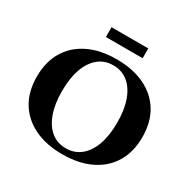

<svg xmlns="http://www.w3.org/2000/svg" viewBox="-191 -1071 1275 1276"><g transform="rotate(30 446.0 -433.5)"><path d="M446 -714Q571 -714 662 -670Q753 -626 802 -545Q851 -464 851 -350Q851 -237 802 -155.5Q753 -74 662 -30Q571 14 446 14Q321 14 230.5 -30Q140 -74 91 -155Q42 -236 42 -350Q42 -463 91 -544.5Q140 -626 230.5 -670Q321 -714 446 -714ZM446 -32Q512 -32 559.5 -70.5Q607 -109 632.5 -180Q658 -251 658 -350Q658 -449 632.5 -520Q607 -591 559.5 -629.5Q512 -668 446 -668Q380 -668 333 -629.5Q286 -591 260.5 -520Q235 -449 235 -350Q235 -251 260.5 -180Q286 -109 333 -70.5Q380 -32 446 -32ZM308 -881H590V-806H308Z"/></g></svg>

Font: Cinzel ExtraBold
Style: Regular
Weight: 800
Designer: Natanael Gama
Version: Version 2.000